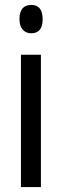

<svg xmlns="http://www.w3.org/2000/svg" viewBox="-20 -759 251 779"><path d="M107 -739Q153 -739 153 -681Q153 -624 107 -624Q85 -624 72 -639Q59 -654 59 -681Q59 -739 107 -739ZM146 -537V0H65V-537Z"/></svg>

Font: Noto Sans Bengali ExtraCondensed
Style: Regular
Weight: 400
Width: 2
Designer: Jelle Bosma - Monotype Design Team
Foundry: Monotype Imaging Inc.
Version: Version 2.003; ttfautohint (v1.8.4.7-5d5b)